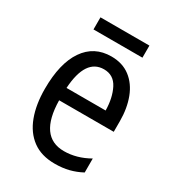

<svg xmlns="http://www.w3.org/2000/svg" viewBox="-168 -773 798 880"><g transform="rotate(30 231.0 -333.0)"><path d="M238 -546Q297 -546 337.5 -515Q378 -484 398.5 -430Q419 -376 419 -308V-252H130Q133 -61 265 -61Q332 -61 397 -98V-24Q365 -7 331.5 1.5Q298 10 257 10Q186 10 139.5 -24.5Q93 -59 70 -121Q47 -183 47 -265Q47 -400 97 -473Q147 -546 238 -546ZM238 -478Q141 -478 131 -318H338Q337 -385 313 -431.5Q289 -478 238 -478ZM363 -676V-612H104V-676Z"/></g></svg>

Font: Noto Sans Myanmar Condensed
Style: Regular
Weight: 400
Width: 3
Designer: Monotype Design Team
Foundry: Monotype Imaging Inc.
Version: Version 2.107; ttfautohint (v1.8.4.7-5d5b)